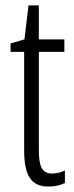

<svg xmlns="http://www.w3.org/2000/svg" viewBox="-20 -728 274 707"><path d="M172 -89C133 -89 123 -118 123 -177V-537H217V-583H123V-708H85L70 -583L19 -568V-537H69V-174C69 -86 92 -41 158 -41C183 -41 202 -46 219 -54V-100C206 -94 189 -89 172 -89Z"/></svg>

Font: Noto Sans Tamil UI ExtraCondensed Light
Style: Regular
Weight: 300
Width: 2
Designer: Jelle Bosma - Monotype Design Team
Foundry: Monotype Imaging Inc.
Version: Version 2.004